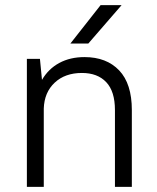

<svg xmlns="http://www.w3.org/2000/svg" viewBox="-20 -730 615 750"><path d="M85 -500H136L144 -418Q169 -461 211.5 -484Q254 -507 310 -507Q396 -507 445.5 -455Q495 -403 495 -300V0H429V-300Q429 -373 395 -409Q361 -445 300 -445Q234 -445 193.5 -407Q153 -369 151 -306V0H85ZM373 -710H455L325 -560H255Z"/></svg>

Font: Retni Sans
Style: Regular
Weight: 400
Designer: Vitaly Kuzmin
Foundry: ParaType Ltd.
Version: Version 1.00;March 2, 2019;FontCreator 11.5.0.2425 64-bit; t